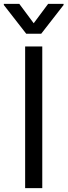

<svg xmlns="http://www.w3.org/2000/svg" viewBox="-41 -966 347 986"><path d="M176.1 0H88.1V-727.3H176.1ZM132.1 -846.6 206 -946H285.5V-940.3L170.5 -792.6H93.8L-21.3 -940.3V-946H58.2Z"/></svg>

Font: Interop
Style: Regular
Weight: 400
Designer: Rasmus Andersson, Google, Jang Haemin
Foundry: jhaemin
Version: Version 1.008